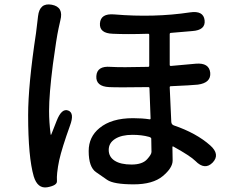

<svg xmlns="http://www.w3.org/2000/svg" viewBox="-20 -787 1040 853"><path d="M190 45Q147 52 130 -3Q105 -89 105 -275Q105 -410 140 -640Q144 -669 147 -698L149 -715Q156 -776 210 -766Q264 -756 248 -696Q246 -689 240 -660Q231 -619 215 -501Q198 -368 198 -294Q198 -244 205 -190Q206 -185 208 -190L232 -251Q254 -307 283 -296Q312 -285 291 -229Q255 -129 243 -75Q237 -47 234 -19Q232 -1 233 18Q234 37 190 45ZM574 32Q485 32 456 12Q432 -5 407 -22Q374 -44 374 -116Q374 -179 422 -218Q475 -262 571 -262Q612 -262 644 -257Q649 -256 649 -261L644 -395Q644 -400 639 -400Q503 -398 465 -400Q405 -403 408 -449Q411 -495 471 -490Q518 -487 638 -490Q643 -490 643 -495V-632Q643 -637 638 -637Q542 -634 481 -637Q421 -639 424 -683Q427 -728 487 -723Q665 -708 824 -732Q884 -741 889 -697Q894 -653 834 -649L740 -641Q734 -641 734 -635V-499Q734 -494 739 -494L850 -504Q909 -509 914 -464Q918 -419 859 -411Q831 -408 739 -404Q734 -404 734 -399L741 -245Q742 -234 752 -230Q852 -196 914 -141Q959 -101 925 -65Q890 -29 848 -72Q826 -94 750 -136Q746 -138 746 -133Q747 -105 747 -74Q747 -41 703 -4.5Q659 32 574 32ZM634 -80Q653 -101 653 -112Q653 -142 652 -171Q652 -176 642 -179Q610 -188 568 -188Q520 -188 491.5 -170Q463 -152 463 -121Q463 -90 489.5 -73Q516 -56 564.5 -56Q613 -56 634 -80Z"/></svg>

Font: Resource Han Rounded CN Medium
Style: Regular
Weight: 500
Designer: Cyano Hao (round all glyphs); Ryoko NISHIZUKA 西塚涼子 (kana, bopomofo & ideographs); Paul D. Hunt (Latin, Greek & Cyrillic)
Foundry: Cyano Hao
Version: 0.990